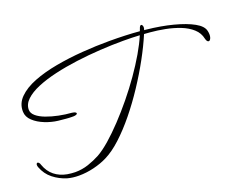

<svg xmlns="http://www.w3.org/2000/svg" viewBox="-137 -823 1552 1223"><g transform="rotate(-20 639.0 -211.5)"><path d="M210 172Q168 172 132 162Q83 147 42.5 115Q2 83 -17 32Q-20 23 -20 17Q-20 10 -17 7Q-14 4 -12 4H-11Q-7 4 -2 9Q3 14 6 25Q23 73 58 101Q93 129 142 138Q156 140 169 141.5Q182 143 195 143Q242 143 285 128.5Q328 114 365 94Q404 72 450.5 31.5Q497 -9 548 -63Q599 -117 649 -178Q699 -239 743.5 -302.5Q788 -366 823 -426Q858 -486 879 -536Q828 -539 767 -539Q692 -539 610 -534Q528 -529 447.5 -518.5Q367 -508 296 -491.5Q225 -475 170 -452Q115 -429 83.5 -399Q52 -369 52 -332Q52 -308 75 -288.5Q98 -269 135.5 -255Q173 -241 217 -232Q261 -223 304 -220Q322 -218 328 -212Q335 -207 329 -201Q326 -198 316 -196Q312 -195 306.5 -195Q301 -195 295 -195Q286 -195 276 -195.5Q266 -196 255 -197Q239 -199 224.5 -200Q210 -201 204 -202Q161 -207 117 -224.5Q73 -242 43.5 -269.5Q14 -297 13 -332Q11 -387 51.5 -427.5Q92 -468 161 -495Q230 -522 317.5 -538Q405 -554 499.5 -561Q594 -568 683 -568Q739 -568 791 -566Q843 -564 888 -560Q894 -577 897 -583.5Q900 -590 903 -592Q906 -595 908 -595Q913 -595 916 -590Q920 -585 920 -575Q920 -567 916 -557Q919 -557 922 -556.5Q925 -556 928 -556Q1026 -546 1106.5 -525Q1187 -504 1237.5 -476Q1288 -448 1295 -413Q1298 -400 1298 -389Q1298 -378 1295.5 -369.5Q1293 -361 1289 -356Q1285 -350 1279 -350Q1267 -350 1261 -374Q1253 -414 1221.5 -442.5Q1190 -471 1144 -489Q1098 -507 1046.5 -517Q995 -527 947 -531L907 -534Q877 -463 833.5 -383.5Q790 -304 737.5 -224.5Q685 -145 628 -75Q571 -5 513.5 48Q456 101 403 127Q363 147 312 159.5Q261 172 210 172Z"/></g></svg>

Font: WindSong Medium
Style: Regular
Weight: 500
Designer: Robert E. Leuschke
Foundry: Robert E. Leuschke
Version: Version 1.010; ttfautohint (v1.8.3)